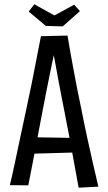

<svg xmlns="http://www.w3.org/2000/svg" viewBox="-20 -870 504 896"><path d="M347 6Q337 -48 326.5 -106Q316 -164 305 -224Q294 -284 282 -343Q274 -383 266.5 -422Q259 -461 252 -498.5Q245 -536 238.5 -572Q232 -608 226 -641L171 -701L295 -704Q300 -671 307.5 -631Q315 -591 323 -546Q331 -501 340.5 -454Q350 -407 360 -359Q373 -292 387 -227.5Q401 -163 414.5 -104.5Q428 -46 439 1ZM106 -152V-230L350 -226V-159ZM112 -5 26 -6Q37 -51 49 -108Q61 -165 74.5 -228.5Q88 -292 102 -357Q116 -421 128.5 -483Q141 -545 151.5 -601Q162 -657 171 -701L295 -704L236 -635Q227 -593 217 -546Q207 -499 197.5 -449.5Q188 -400 178 -349Q167 -290 155.5 -231Q144 -172 133.5 -115Q123 -58 112 -5ZM273 -747 194 -749 114 -816 140 -850 234 -798 326 -848 353 -818Z"/></svg>

Font: Truculenta Medium
Style: Regular
Weight: 500
Version: Version 1.002